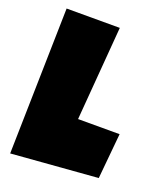

<svg xmlns="http://www.w3.org/2000/svg" viewBox="-131 -789 715 861"><g transform="rotate(20 226.5 -358.5)"><path d="M453.1 -258.8 432.6 -42 21.5 -9.8 37.1 -707H291L254.9 -258.8Z"/></g></svg>

Font: Luckiest Guy RUS-BEL-UKR
Style: Regular
Weight: 400
Designer: Astigmatic (AOETI)
Foundry: Astigmatic (AOETI)
Version: Version 1.00 March 11, 2019, initial release